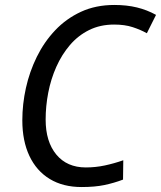

<svg xmlns="http://www.w3.org/2000/svg" viewBox="-20 -744 649 774"><path d="M309 10Q234 10 180.5 -22.5Q127 -55 98.5 -115.5Q70 -176 70 -259Q70 -324 84.5 -389.5Q99 -455 128.5 -515Q158 -575 202.5 -622Q247 -669 306.5 -696.5Q366 -724 441 -724Q491 -724 532 -714Q573 -704 609 -684L572 -610Q547 -624 515 -634.5Q483 -645 440 -645Q384 -645 339.5 -623Q295 -601 262 -562.5Q229 -524 207 -474.5Q185 -425 174.5 -370.5Q164 -316 164 -262Q164 -173 207 -121Q250 -69 326 -69Q365 -69 402.5 -77Q440 -85 477 -98L476 -20Q439 -6 400.5 2Q362 10 309 10Z"/></svg>

Font: Noto Sans Display
Style: Italic
Weight: 400
Italic angle: -12°
Designer: Monotype Design Team
Foundry: Monotype Imaging Inc.
Version: Version 2.003